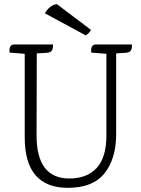

<svg xmlns="http://www.w3.org/2000/svg" viewBox="-20 -889 680 924"><path d="M392 -719 196 -825Q205 -842 221 -855Q237 -868 254 -869L418 -745Q407 -726 392 -719ZM442 -675H615Q615 -675 615 -668Q615 -646 602 -639Q596 -636 587 -635L539 -632V-244Q539 -125 483 -55Q427 15 307 15Q99 15 99 -228V-630L26 -636Q22 -675 49 -675H235Q235 -675 235 -668Q235 -646 222 -639Q216 -636 207 -635L157 -632L156 -237Q156 -30 314 -30Q399 -30 445.5 -81Q492 -132 492 -236V-630L419 -636Q415 -675 442 -675Z"/></svg>

Font: Karma Light
Style: Regular
Weight: 300
Designer: Joana Correia
Foundry: Indian Type Foundry
Version: Version 1.202;PS 1.0;hotconv 1.0.78;makeotf.lib2.5.61930; tt